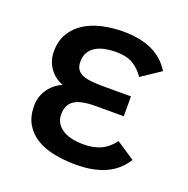

<svg xmlns="http://www.w3.org/2000/svg" viewBox="-103 -624 720 736"><g transform="rotate(20 257.0 -256.0)"><path d="M480 -76.2Q466.8 -55.2 448.7 -38.3Q430.7 -21.5 406.2 -9.5Q381.8 2.4 350.8 8.8Q319.8 15.1 280.8 15.1Q231.4 15.1 189.7 6.3Q147.9 -2.4 117.9 -21.5Q87.9 -40.5 71 -70.6Q54.2 -100.6 54.2 -143.1Q54.2 -163.6 60.5 -181.6Q66.9 -199.7 77.6 -214.1Q88.4 -228.5 102.1 -239Q115.7 -249.5 129.9 -254.9Q114.3 -260.7 100.3 -271Q86.4 -281.2 76.2 -295.2Q65.9 -309.1 60.1 -326.4Q54.2 -343.8 54.2 -363.8Q54.2 -407.7 73 -438.7Q91.8 -469.7 123 -489.3Q154.3 -508.8 194.8 -517.8Q235.4 -526.9 278.8 -526.9Q419.4 -526.9 473.1 -436L395 -383.8Q375.5 -412.6 349.1 -428.2Q322.8 -443.8 279.8 -443.8Q256.3 -443.8 235.4 -439.7Q214.4 -435.5 198.2 -426Q182.1 -416.5 172.6 -400.9Q163.1 -385.3 163.1 -362.8Q163.1 -342.8 171.1 -331.1Q179.2 -319.3 194.6 -313.2Q210 -307.1 232.2 -305.2Q254.4 -303.2 282.2 -303.2H391.1V-222.2H276.9Q215.3 -222.2 189.2 -204.1Q163.1 -186 163.1 -147Q163.1 -126 173.1 -110.8Q183.1 -95.7 199.5 -86.2Q215.8 -76.7 236.8 -72.3Q257.8 -67.9 279.8 -67.9Q323.7 -67.9 353.3 -81.8Q382.8 -95.7 404.8 -126Z"/></g></svg>

Font: Clear Sans Medium
Style: Regular
Weight: 500
Foundry: Intel Corporation
Version: Version 1.00